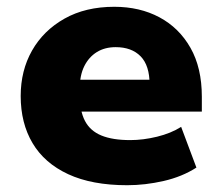

<svg xmlns="http://www.w3.org/2000/svg" viewBox="-20 -535 653 566"><path d="M355 11Q251 11 181 -21.5Q111 -54 76 -113Q41 -172 41 -252Q41 -327 74.5 -386Q108 -445 170 -480Q232 -515 317 -515Q392 -515 450 -484Q508 -453 541.5 -394Q575 -335 575 -250V-206H193V-300H431L421 -286Q421 -342 394.5 -369Q368 -396 321 -396Q289 -396 265.5 -381.5Q242 -367 228.5 -340Q215 -313 215 -273V-256Q215 -208 230.5 -178.5Q246 -149 279 -135.5Q312 -122 364 -122Q402 -122 443 -132Q484 -142 514 -161L559 -41Q517 -14 462.5 -1.5Q408 11 355 11Z"/></svg>

Font: Nunito Sans 8pt Black
Style: Regular
Weight: 900
Version: Version 3.101;gftools[0.9.27]